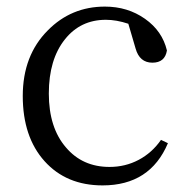

<svg xmlns="http://www.w3.org/2000/svg" viewBox="-20 -548 569 582"><path d="M291 14Q181 14 115 -59.5Q49 -133 49 -257Q49 -380 125 -456Q196 -528 298 -528Q367 -528 419.5 -491Q472 -454 486 -395Q480 -358 442 -358Q403 -358 391 -401L369 -476Q333 -488 301 -488Q224 -488 177 -429Q128 -368 128 -264.5Q128 -161 180 -101Q230 -42 312 -42Q360 -42 400.5 -63.5Q441 -85 468 -124L489 -114Q435 14 291 14Z"/></svg>

Font: Cactus Classical Serif
Style: Regular
Weight: 400
Designer: Henry Chan (via Glyphwiki)、田海東、宇文滿月
Foundry: Moonlit Owen
Version: Version 1.000